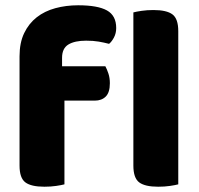

<svg xmlns="http://www.w3.org/2000/svg" viewBox="-20 -699 752 727"><path d="M215 -448H379Q385 -437 390.5 -420.5Q396 -404 396 -384Q396 -349 380.5 -333.5Q365 -318 339 -318H224V-1Q213 2 192.5 5Q172 8 148 8Q98 8 76 -8.5Q54 -25 54 -72V-486Q54 -537 71.5 -573.5Q89 -610 119 -633.5Q149 -657 189.5 -668Q230 -679 276 -679Q350 -679 385 -659.5Q420 -640 420 -593Q420 -573 411.5 -557Q403 -541 393 -533Q374 -538 353.5 -541.5Q333 -545 306 -545Q263 -545 239 -530.5Q215 -516 215 -480ZM485 -72V-652Q496 -655 516.5 -658Q537 -661 561 -661Q611 -661 633 -644.5Q655 -628 655 -581V-1Q644 2 623.5 5Q603 8 579 8Q529 8 507 -8.5Q485 -25 485 -72Z"/></svg>

Font: Baloo 2 Latin ExtraBold
Style: Regular
Weight: 400
Designer: Sarang Kulkarni and Ek Type
Foundry: Ek Type
Version: Version 1.001